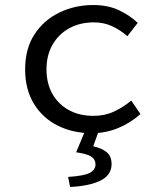

<svg xmlns="http://www.w3.org/2000/svg" viewBox="-20 -518 640 764"><path d="M346 12Q270 12 210 -18Q150 -48 115 -105Q80 -162 80 -242Q80 -324 117 -381Q154 -438 216 -468Q278 -498 351 -498Q410 -498 454 -477Q498 -456 528 -427L487 -374Q457 -400 424.5 -414.5Q392 -429 354 -429Q298 -429 255.5 -405.5Q213 -382 189 -340Q165 -298 165 -242Q165 -186 188.5 -144.5Q212 -103 254 -80Q296 -57 352 -57Q397 -57 434.5 -74.5Q472 -92 502 -118L539 -64Q498 -28 449 -8Q400 12 346 12ZM259 226 251 186Q314 182 337 170Q360 158 360 136Q360 116 343 105Q326 94 283 88L323 -8H377L351 64Q386 72 405 88Q424 104 424 135Q424 178 381 200Q338 222 259 226Z"/></svg>

Font: Source Code Variable
Style: Regular
Weight: 400
Monospace: yes
Designer: Paul D. Hunt, Teo Tuominen
Foundry: Adobe Systems Incorporated
Version: Version 1.010;hotconv 1.0.106;makeotfexe 2.5.65593